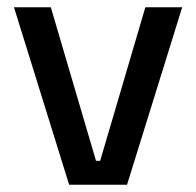

<svg xmlns="http://www.w3.org/2000/svg" viewBox="-20 -509 540 529"><path d="M256 -66 380.5 -489H482L330 0H170.5L18.5 -489H120L244.5 -66Z"/></svg>

Font: Anek Gurmukhi Medium
Style: Regular
Weight: 500
Designer: Sarang Kulkarni (Gurmukhi), Yesha Goshar (Latin)
Foundry: Ek Type
Version: Version 1.003